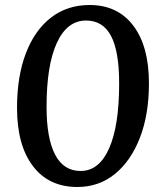

<svg xmlns="http://www.w3.org/2000/svg" viewBox="-20 -734 638 767"><path d="M48 -303Q48 -429 83.5 -521.5Q119 -614 184 -664Q249 -714 338 -714Q450 -714 512.5 -631.5Q575 -549 575 -401Q575 -277 539 -184Q503 -91 439 -39Q375 13 289 13Q175 13 111.5 -70.5Q48 -154 48 -303ZM324 -652Q248 -652 207 -562.5Q166 -473 166 -307Q166 -182 200 -116.5Q234 -51 302 -51Q376 -51 416 -141.5Q456 -232 456 -401Q456 -529 423.5 -590.5Q391 -652 324 -652Z"/></svg>

Font: Literata 12pt Medium
Style: Italic
Weight: 500
Italic angle: -2°
Designer: Latin by Veronika Burian and Jose Scaglione. Greek by Irene Vlachou. Cyrillic by Vera Evstafieva
Foundry: TypeTogether
Version: Version 3.002